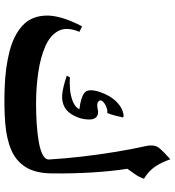

<svg xmlns="http://www.w3.org/2000/svg" viewBox="19 -789 790 868"><g transform="rotate(90 414.0 -355.0)"><path d="M378 19Q288 16 214.5 -2.5Q141 -21 97 -60.5Q53 -100 50.5 -166.5Q48 -233 99 -331L124 -319Q100 -262 119.5 -224.5Q139 -187 189 -165Q239 -143 307.5 -133Q376 -123 449 -123Q495 -123 540.5 -126Q586 -129 622.5 -135.5Q659 -142 680.5 -153.5Q702 -165 701 -182Q697 -251 688 -329Q679 -407 666.5 -483Q654 -559 640 -621Q632 -659 649.5 -680Q667 -701 700 -730Q714 -690 733.5 -661Q753 -632 788 -611Q781 -589 766 -568Q751 -547 743 -536Q754 -466 759.5 -377.5Q765 -289 764 -200Q764 -122 736 -77Q708 -32 657 -10.5Q606 11 535 16.5Q464 22 378 19ZM468 -254Q443 -239 410.5 -241Q378 -243 322 -262L330 -276Q353 -274 383 -276.5Q413 -279 439 -289.5Q465 -300 474 -319Q421 -325 400 -341.5Q379 -358 395 -409Q411 -458 441 -487.5Q471 -517 505 -519L511 -516Q507 -499 502.5 -480.5Q498 -462 491 -445Q473 -447 453.5 -436Q434 -425 434 -414Q434 -407 443.5 -402Q453 -397 475 -402Q498 -407 510 -395Q522 -383 520 -357Q519 -326 504 -296.5Q489 -267 468 -254Z"/></g></svg>

Font: Bona Nova
Style: Bold
Weight: 700
Designer: Mateusz Machalski
Foundry: Capitalics
Version: Version 4.001; ttfautohint (v1.8.3)